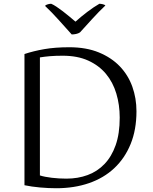

<svg xmlns="http://www.w3.org/2000/svg" viewBox="-20 -982 811 1020"><path d="M110 -695Q158 -711 215.5 -721Q273 -731 348 -731Q438 -731 505 -703.5Q572 -676 616.5 -629.5Q661 -583 683 -521.5Q705 -460 705 -391Q705 -293 674 -217Q643 -141 587 -88.5Q531 -36 452.5 -9Q374 18 279 18Q238 18 193 14Q148 10 110 2ZM313 -686Q274 -686 245 -683.5Q216 -681 192 -677V-50Q217 -42 255.5 -37.5Q294 -33 333 -33Q394 -33 445.5 -52Q497 -71 535 -110.5Q573 -150 594.5 -211Q616 -272 616 -357Q616 -425 598 -485Q580 -545 543 -589.5Q506 -634 449 -660Q392 -686 313 -686ZM540 -953Q505 -920 470 -881.5Q435 -843 405 -810Q396 -804 384 -801.5Q372 -799 361 -799Q328 -836 290.5 -877.5Q253 -919 219 -951Q225 -957 235 -959.5Q245 -962 252 -962Q264 -957 280.5 -946Q297 -935 314.5 -921.5Q332 -908 349.5 -893.5Q367 -879 381 -867Q394 -879 410.5 -892.5Q427 -906 444 -919Q461 -932 477.5 -943Q494 -954 508 -962Q516 -962 526 -959.5Q536 -957 540 -953Z"/></svg>

Font: Gotu
Style: Regular
Weight: 400
Designer: Sarang Kulkarni & Kailash Malviya
Foundry: Ek Type
Version: Version 2.320;hotconv 1.0.109;makeotfexe 2.5.65596; ttfautoh